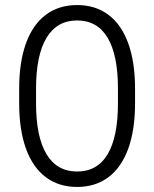

<svg xmlns="http://www.w3.org/2000/svg" viewBox="-20 -737 616 767"><path d="M56.6 -324.2V-382.8Q56.6 -488.8 83.7 -563.7Q110.8 -638.7 162.8 -677.7Q214.8 -716.8 288.1 -716.8Q361.3 -716.8 413.3 -677.7Q465.3 -638.7 492.4 -563.7Q519.5 -488.8 519.5 -382.8V-324.2Q519.5 -218.3 492.4 -143.3Q465.3 -68.4 413.3 -29.3Q361.3 9.8 288.1 9.8Q214.8 9.8 162.8 -29.3Q110.8 -68.4 83.7 -143.3Q56.6 -218.3 56.6 -324.2ZM451.2 -324.2V-382.8Q451.2 -517.1 409.9 -586.2Q368.7 -655.3 288.1 -655.3Q207.5 -655.3 165.8 -585.9Q124 -516.6 124 -382.8V-324.2Q124 -190.4 165.8 -121.1Q207.5 -51.8 288.1 -51.8Q368.7 -51.8 409.9 -120.8Q451.2 -189.9 451.2 -324.2Z"/></svg>

Font: Pretendard GOV Light
Style: Regular
Weight: 300
Designer: Base glyphs from Inter by Rasmus Andersson; Hangeul glyphs from Noto Sans CJK(Source Han Sans) by Jang Soo-young and Kan
Foundry: Kil Hyung-jin
Version: Version 1.309